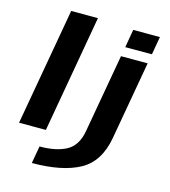

<svg xmlns="http://www.w3.org/2000/svg" viewBox="-142 -898 1101 1241"><g transform="rotate(15 408.5 -277.5)"><path d="M40.5 0 179 -785H358L220 0ZM187.5 230 208 114Q319.5 114 387.2 77Q455 40 472.5 -59.5L565.5 -586H744L651.5 -62Q622.5 103 506 166.5Q389.5 230 187.5 230ZM598 -770.5H776.5L755.5 -649.5H577Z"/></g></svg>

Font: Anybody UltraExpanded SemiBold
Style: Italic
Weight: 600
Width: 9
Italic angle: -10°
Designer: Tyler Finck
Foundry: Etcetera Type Company
Version: Version 1.010; ttfautohint (v1.8.3) -l 8 -r 50 -G 200 -x 14 